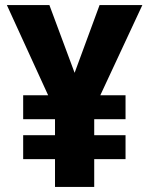

<svg xmlns="http://www.w3.org/2000/svg" viewBox="-20 -734 586 754"><path d="M273 -448 174 -714H7L169 -360H71V-266H196V-203H71V-109H196V0H350V-109H473V-203H350V-266H473V-360H374L539 -714H371Z"/></svg>

Font: Noto Sans Lao Looped SemiCondensed ExtraBold
Style: Regular
Weight: 800
Width: 4
Designer: Mark Frömberg, Ben Mitchell
Foundry: The Fontpad Ltd
Version: Version 1.002